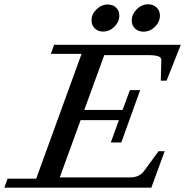

<svg xmlns="http://www.w3.org/2000/svg" viewBox="-64 -871 859 891"><path d="M601.6 -724.1Q577.6 -724.1 562.5 -738.8Q547.4 -753.4 547.4 -775.9Q547.4 -804.7 570.6 -827.9Q593.8 -851.1 624 -851.1Q647.5 -851.1 662.8 -836.2Q678.2 -821.3 678.2 -798.8Q678.2 -769.5 655.3 -746.8Q632.3 -724.1 601.6 -724.1ZM414.1 -724.6Q390.6 -724.6 375.7 -739.3Q360.8 -753.9 360.8 -776.9Q360.8 -805.7 384 -827.9Q407.2 -850.1 436 -850.1Q459.5 -850.1 474.6 -835.9Q489.7 -821.8 489.7 -799.3Q489.7 -769.5 467 -747.1Q444.3 -724.6 414.1 -724.6ZM-43.9 0 -28.8 -42H104L314.5 -621.1H171.9L187 -663.1H774.9L709 -496.6H682.1L684.6 -592.8Q685.1 -604.5 670.2 -609.9Q655.3 -615.2 622.1 -615.2H419.9L327.1 -360.8H504.9L538.6 -452.6H586.4L499 -210H450.2L487.8 -313.5H310.1L213.4 -47.9H541.5Q583 -47.9 605 -78.1L671.9 -169.4H700.2L638.2 0Z"/></svg>

Font: Elstob 6pt Medium
Style: Italic
Weight: 500
Italic angle: -20°
Designer: Peter S. Baker
Version: Version 1.015